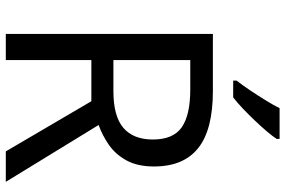

<svg xmlns="http://www.w3.org/2000/svg" viewBox="-181 -803 984 662"><g transform="rotate(90 311.0 -472.0)"><path d="M294 -714Q427 -714 490.5 -663.5Q554 -613 554 -511Q554 -454 533 -416Q512 -378 479.5 -355.5Q447 -333 411 -320L607 0H502L329 -295H187V0H97V-714ZM289 -636H187V-371H294Q381 -371 421 -405.5Q461 -440 461 -507Q461 -577 419 -606.5Q377 -636 289 -636ZM459 -934Q450 -920 433 -900Q416 -880 395.5 -858.5Q375 -837 354.5 -817.5Q334 -798 316 -784H258V-796Q273 -815 290.5 -841Q308 -867 325 -894.5Q342 -922 353 -944H459Z"/></g></svg>

Font: Noto Sans Adlam Unjoined
Style: Regular
Weight: 400
Designer: Mark Jamra, Neil Patel
Foundry: JamraPatel LLC
Version: Version 3.001